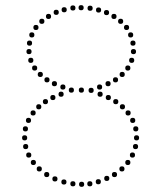

<svg xmlns="http://www.w3.org/2000/svg" viewBox="-20 -730 632 748"><path d="M264 -689Q254 -689 254 -699Q254 -709 264 -709Q274 -709 274 -699Q274 -689 264 -689ZM296 -690Q286 -690 286 -700Q286 -710 296 -710Q306 -710 306 -700Q306 -690 296 -690ZM331 -688Q321 -688 321 -698Q321 -708 331 -708Q341 -708 341 -698Q341 -688 331 -688ZM230 -682Q220 -682 220 -692Q220 -702 230 -702Q240 -702 240 -692Q240 -682 230 -682ZM199 -672Q189 -672 189 -682Q189 -692 199 -692Q209 -692 209 -682Q209 -672 199 -672ZM364 -681Q354 -681 354 -691Q354 -701 364 -701Q374 -701 374 -691Q374 -681 364 -681ZM395 -671Q385 -671 385 -681Q385 -691 395 -691Q405 -691 405 -681Q405 -671 395 -671ZM424 -656Q414 -656 414 -666Q414 -676 424 -676Q434 -676 434 -666Q434 -656 424 -656ZM450 -637Q440 -637 440 -647Q440 -657 450 -657Q460 -657 460 -647Q460 -637 450 -637ZM473 -613Q463 -613 463 -623Q463 -633 473 -633Q483 -633 483 -623Q483 -613 473 -613ZM489 -584Q479 -584 479 -594Q479 -604 489 -604Q499 -604 499 -594Q499 -584 489 -584ZM498 -552Q488 -552 488 -562Q488 -572 498 -572Q508 -572 508 -562Q508 -552 498 -552ZM500 -519Q490 -519 490 -529Q490 -539 500 -539Q510 -539 510 -529Q510 -519 500 -519ZM493 -485Q483 -485 483 -495Q483 -505 493 -505Q503 -505 503 -495Q503 -485 493 -485ZM478 -455Q468 -455 468 -465Q468 -475 478 -475Q488 -475 488 -465Q488 -455 478 -455ZM456 -430Q446 -430 446 -440Q446 -450 456 -450Q466 -450 466 -440Q466 -430 456 -430ZM430 -409Q420 -409 420 -419Q420 -429 430 -429Q440 -429 440 -419Q440 -409 430 -409ZM401 -394Q391 -394 391 -404Q391 -414 401 -414Q411 -414 411 -404Q411 -394 401 -394ZM368 -381Q358 -381 358 -391Q358 -401 368 -401Q378 -401 378 -391Q378 -381 368 -381ZM335 -368Q325 -368 325 -378Q325 -388 335 -388Q345 -388 345 -378Q345 -368 335 -368ZM297 -369Q287 -369 287 -379Q287 -389 297 -389Q307 -389 307 -379Q307 -369 297 -369ZM370 -353Q360 -353 360 -363Q360 -373 370 -373Q380 -373 380 -363Q380 -353 370 -353ZM402 -340Q392 -340 392 -350Q392 -360 402 -360Q412 -360 412 -350Q412 -340 402 -340ZM431 -324Q421 -324 421 -334Q421 -344 431 -344Q441 -344 441 -334Q441 -324 431 -324ZM457 -304Q447 -304 447 -314Q447 -324 457 -324Q467 -324 467 -314Q467 -304 457 -304ZM479 -280Q469 -280 469 -290Q469 -300 479 -300Q489 -300 489 -290Q489 -280 479 -280ZM497 -251Q487 -251 487 -261Q487 -271 497 -271Q507 -271 507 -261Q507 -251 497 -251ZM509 -218Q499 -218 499 -228Q499 -238 509 -238Q519 -238 519 -228Q519 -218 509 -218ZM512 -183Q502 -183 502 -193Q502 -203 512 -203Q522 -203 522 -193Q522 -183 512 -183ZM508 -149Q498 -149 498 -159Q498 -169 508 -169Q518 -169 518 -159Q518 -149 508 -149ZM496 -116Q486 -116 486 -126Q486 -136 496 -136Q506 -136 506 -126Q506 -116 496 -116ZM478 -87Q468 -87 468 -97Q468 -107 478 -107Q488 -107 488 -97Q488 -87 478 -87ZM455 -62Q445 -62 445 -72Q445 -82 455 -82Q465 -82 465 -72Q465 -62 455 -62ZM426 -40Q416 -40 416 -50Q416 -60 426 -60Q436 -60 436 -50Q436 -40 426 -40ZM396 -25Q386 -25 386 -35Q386 -45 396 -45Q406 -45 406 -35Q406 -25 396 -25ZM363 -12Q353 -12 353 -22Q353 -32 363 -32Q373 -32 373 -22Q373 -12 363 -12ZM330 -4Q320 -4 320 -14Q320 -24 330 -24Q340 -24 340 -14Q340 -4 330 -4ZM298 -2Q288 -2 288 -12Q288 -22 298 -22Q308 -22 308 -12Q308 -2 298 -2ZM169 -656Q159 -656 159 -666Q159 -676 169 -676Q179 -676 179 -666Q179 -656 169 -656ZM143 -637Q133 -637 133 -647Q133 -657 143 -657Q153 -657 153 -647Q153 -637 143 -637ZM120 -613Q110 -613 110 -623Q110 -633 120 -633Q130 -633 130 -623Q130 -613 120 -613ZM104 -584Q94 -584 94 -594Q94 -604 104 -604Q114 -604 114 -594Q114 -584 104 -584ZM95 -552Q85 -552 85 -562Q85 -572 95 -572Q105 -572 105 -562Q105 -552 95 -552ZM93 -519Q83 -519 83 -529Q83 -539 93 -539Q103 -539 103 -529Q103 -519 93 -519ZM100 -485Q90 -485 90 -495Q90 -505 100 -505Q110 -505 110 -495Q110 -485 100 -485ZM115 -455Q105 -455 105 -465Q105 -475 115 -475Q125 -475 125 -465Q125 -455 115 -455ZM137 -430Q127 -430 127 -440Q127 -450 137 -450Q147 -450 147 -440Q147 -430 137 -430ZM163 -409Q153 -409 153 -419Q153 -429 163 -429Q173 -429 173 -419Q173 -409 163 -409ZM192 -394Q182 -394 182 -404Q182 -414 192 -414Q202 -414 202 -404Q202 -394 192 -394ZM225 -381Q215 -381 215 -391Q215 -401 225 -401Q235 -401 235 -391Q235 -381 225 -381ZM258 -369Q248 -369 248 -379Q248 -389 258 -389Q268 -389 268 -379Q268 -369 258 -369ZM218 -353Q208 -353 208 -363Q208 -373 218 -373Q228 -373 228 -363Q228 -353 218 -353ZM186 -340Q176 -340 176 -350Q176 -360 186 -360Q196 -360 196 -350Q196 -340 186 -340ZM157 -324Q147 -324 147 -334Q147 -344 157 -344Q167 -344 167 -334Q167 -324 157 -324ZM131 -304Q121 -304 121 -314Q121 -324 131 -324Q141 -324 141 -314Q141 -304 131 -304ZM109 -280Q99 -280 99 -290Q99 -300 109 -300Q119 -300 119 -290Q119 -280 109 -280ZM91 -251Q81 -251 81 -261Q81 -271 91 -271Q101 -271 101 -261Q101 -251 91 -251ZM79 -218Q69 -218 69 -228Q69 -238 79 -238Q89 -238 89 -228Q89 -218 79 -218ZM76 -183Q66 -183 66 -193Q66 -203 76 -203Q86 -203 86 -193Q86 -183 76 -183ZM80 -149Q70 -149 70 -159Q70 -169 80 -169Q90 -169 90 -159Q90 -149 80 -149ZM92 -116Q82 -116 82 -126Q82 -136 92 -136Q102 -136 102 -126Q102 -116 92 -116ZM110 -87Q100 -87 100 -97Q100 -107 110 -107Q120 -107 120 -97Q120 -87 110 -87ZM133 -62Q123 -62 123 -72Q123 -82 133 -82Q143 -82 143 -72Q143 -62 133 -62ZM162 -40Q152 -40 152 -50Q152 -60 162 -60Q172 -60 172 -50Q172 -40 162 -40ZM194 -23Q184 -23 184 -33Q184 -43 194 -43Q204 -43 204 -33Q204 -23 194 -23ZM229 -11Q219 -11 219 -21Q219 -31 229 -31Q239 -31 239 -21Q239 -11 229 -11ZM264 -4Q254 -4 254 -14Q254 -24 264 -24Q274 -24 274 -14Q274 -4 264 -4Z"/></svg>

Font: Raleway Dots
Style: Regular
Weight: 400
Designer: Matt McInerney, Pablo Impallari, Rodrigo Fuenzalida, Brenda Gallo
Foundry: Matt McInerney, Pablo Impallari, Rodrigo Fuenzalida, Brenda Gallo
Version: Version 1.000